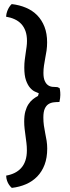

<svg xmlns="http://www.w3.org/2000/svg" viewBox="-20 -793 346 945"><path d="M212.4 -62Q212.4 -81.1 209.5 -99.9Q206.5 -118.7 202.6 -137.2Q198.7 -156.2 196 -175.3Q193.4 -194.3 193.4 -214.4Q193.4 -242.2 200.2 -257.6Q207 -272.9 218.3 -280.3Q229.5 -287.6 243.7 -289.3Q257.8 -291 272.5 -291Q276.9 -311.5 276.9 -325.7Q276.9 -339.4 275.4 -349.1Q274.4 -354.5 273.4 -359.4L262.2 -364.3Q250 -364.3 237.5 -365.7Q225.1 -367.2 215.6 -374.3Q206.1 -381.3 200 -395.5Q193.8 -409.7 193.8 -434.6Q193.8 -452.1 196.5 -470.5Q199.2 -488.8 202.6 -506.8Q206.5 -524.9 209.2 -544.4Q211.9 -564 211.9 -584.5Q211.9 -627.9 199 -661.1Q186 -694.3 163.1 -717.8Q140.1 -741.2 107.9 -754.9Q75.7 -768.6 37.6 -772.9Q30.3 -766.1 24.9 -757.3Q20 -749.5 15.6 -738Q11.2 -726.6 9.8 -710.9Q33.2 -707 52.2 -698.2Q71.3 -689.5 84.7 -675Q98.1 -660.6 105.5 -639.9Q112.8 -619.1 112.8 -591.3Q112.8 -577.1 110.8 -562.3Q108.9 -547.4 106.4 -531.7Q104 -515.1 101.8 -498Q99.6 -481 99.6 -460.4Q99.6 -421.4 107.9 -397.9Q116.2 -374.5 127.9 -361.1Q139.6 -347.7 151.6 -342.3Q163.6 -336.9 170.9 -334L167 -320.8Q153.8 -314 141.6 -304.2Q129.4 -294.4 119.9 -279.8Q110.4 -265.1 104.7 -244.6Q99.1 -224.1 99.1 -194.8Q99.1 -176.8 101.1 -159.4Q103 -142.1 105.5 -125Q107.9 -107.4 110.1 -89.6Q112.3 -71.8 112.3 -53.2Q112.3 -24.4 105 -2.7Q97.7 19 84.2 33.9Q70.8 48.8 52 58.1Q33.2 67.4 10.3 71.3Q10.7 85.9 14.9 97.2Q19 108.4 24.4 116.2Q30.3 125 38.1 131.8Q76.2 127.4 108.2 113.5Q140.1 99.6 163.3 75.7Q186.5 51.8 199.5 17.6Q212.4 -16.6 212.4 -62Z"/></svg>

Font: Basic
Style: Regular
Weight: 400
Designer: Magnus Gaarde
Foundry: Magnus Gaarde
Version: Version 1.003; ttfautohint (v1.1) -l 6 -r 16 -G 0 -x 16 -D l